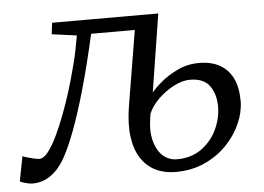

<svg xmlns="http://www.w3.org/2000/svg" viewBox="-73 -611 935 681"><g transform="rotate(-5 395.0 -271.0)"><path d="M445 -503H270Q244 -388 220 -304.5Q196 -221 174.2 -163.5Q152.5 -106 132 -70Q111.5 -33.5 82.2 -12.8Q53 8 17.5 8Q10 8 -0.2 5.8Q-10.5 3.5 -18.5 0.8Q-26.5 -2 -27.5 -4L-10.5 -92Q-8 -90 3.8 -86.5Q15.5 -83 28.8 -80Q42 -77 49 -77Q64 -77 80.5 -98.2Q97 -119.5 113.2 -153.8Q129.5 -188 144.8 -228.8Q160 -269.5 172 -308Q178.5 -328.5 184.8 -351.5Q191 -374.5 197.5 -398.8Q204 -423 209.2 -448.8Q214.5 -474.5 219 -501.5L130.5 -513.5L135.5 -554H513.5ZM526 11.5Q486.5 11.5 455.2 -3.8Q424 -19 403.8 -49.8Q383.5 -80.5 377.2 -127.5Q371 -174.5 381.5 -237.5L425.5 -503L463.5 -535.5L513.5 -554L469.5 -276Q480 -290 505.2 -311.5Q530.5 -333 565.8 -349.8Q601 -366.5 641.5 -366.5Q685 -366.5 715.2 -349.8Q745.5 -333 761.5 -300.5Q777.5 -268 777.5 -219Q777.5 -181 760 -140.5Q742.5 -100 709.5 -65.5Q676.5 -31 630.2 -9.8Q584 11.5 526 11.5ZM534.5 -33Q586.5 -33 622.8 -59.5Q659 -86 677.5 -126Q696 -166 696 -206Q696 -251 674.8 -280.5Q653.5 -310 604.5 -310Q578 -310 547.8 -294.5Q517.5 -279 492 -254.5Q466.5 -230 455 -202Q452 -185 450.5 -169Q449 -153 449.5 -138.5Q451.5 -106 462.8 -82.2Q474 -58.5 492.5 -45.8Q511 -33 534.5 -33Z"/></g></svg>

Font: Merriweather 20pt Light
Style: Italic
Weight: 300
Italic angle: -7.8°
Version: Version 2.101